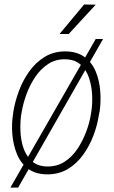

<svg xmlns="http://www.w3.org/2000/svg" viewBox="-20 -768 511 857"><path d="M439.9 -593.8 61 69.3H26.4L407.2 -593.8ZM37.6 -253.9 40 -272Q47.4 -316.4 64.9 -363.3Q82.5 -410.2 111.3 -450.2Q140.1 -490.2 180.4 -514.6Q220.7 -539.1 273.9 -538.6Q326.2 -537.6 359.1 -512.2Q392.1 -486.8 408.2 -446.5Q424.3 -406.2 427.5 -360.6Q430.7 -314.9 425.3 -273.9L421.4 -255.4Q415 -210.9 397.5 -164.1Q379.9 -117.2 351.3 -77.4Q322.8 -37.6 282.5 -13.4Q242.2 10.7 188.5 10.3Q136.7 9.3 104 -15.9Q71.3 -41 55.2 -81.3Q39.1 -121.6 35.2 -167Q31.2 -212.4 37.6 -253.9ZM77.6 -272.5 74.2 -253.9Q69.8 -221.2 71.3 -181.9Q72.8 -142.6 84.7 -107.2Q96.7 -71.8 122.6 -48.6Q148.4 -25.4 190.9 -24.9Q234.9 -24.4 268.3 -46.1Q301.8 -67.9 325.2 -102.8Q348.6 -137.7 364 -178.2Q379.4 -218.8 385.3 -255.4L388.2 -273.9Q393.1 -306.6 391.1 -345.7Q389.2 -384.8 377.2 -420.7Q365.2 -456.5 339.8 -479.5Q314.5 -502.4 272 -503.4Q228.5 -504.4 194.8 -482.2Q161.1 -460 137.5 -424.8Q113.8 -389.6 98.9 -349.4Q84 -309.1 77.6 -272.5ZM245.6 -616.2 355.5 -748 407.2 -747.1 286.6 -616.2Z"/></svg>

Font: Roboto Condensed ExtraLight
Style: Italic
Weight: 250
Italic angle: -12°
Designer: Christian Robertson
Foundry: Google
Version: Version 3.008; 2023